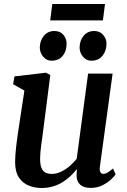

<svg xmlns="http://www.w3.org/2000/svg" viewBox="-20 -930 637 960"><path d="M187.5 10Q154.5 10 124.5 -1.8Q94.5 -13.5 75.2 -41.5Q56 -69.5 55.5 -118Q55.5 -135.5 57 -156.5Q58.5 -177.5 61.2 -200.5Q64 -223.5 67.2 -247.2Q70.5 -271 74 -293.5L102 -477L45.5 -509L52.5 -548L209.5 -566.5L231.5 -555L197.5 -289.5Q195 -268 192 -246.8Q189 -225.5 186.2 -205.8Q183.5 -186 182 -168.5Q180.5 -151 180.5 -137Q180.5 -107.5 187.2 -90.8Q194 -74 207 -67.2Q220 -60.5 239 -60.5Q262.5 -60.5 285.5 -71.5Q308.5 -82.5 328.5 -99.8Q348.5 -117 363.5 -136L420.5 -562H543L479.5 -97Q477 -78 482 -69.2Q487 -60.5 496.5 -60.5Q506 -60.5 516.2 -66.2Q526.5 -72 545 -87.5L558 -58.5Q553.5 -50.5 536.8 -34.2Q520 -18 493.5 -4.2Q467 9.5 433.5 9.5Q399 9.5 381.5 -6.2Q364 -22 363 -48.5Q363 -51 363 -54.8Q363 -58.5 363.2 -63.2Q363.5 -68 364 -73Q364.5 -78 365 -82.5L363.5 -83.5Q350 -66.5 332.5 -49.8Q315 -33 293.2 -19.5Q271.5 -6 245.2 2Q219 10 187.5 10ZM237 -626.5Q212.5 -626.5 195.5 -647Q178.5 -667.5 179 -694Q180 -728 199.8 -751.5Q219.5 -775 252 -775Q281.5 -775 297.5 -755.2Q313.5 -735.5 313 -710.5Q313 -675.5 293.8 -651Q274.5 -626.5 237 -626.5ZM436 -626.5Q411.5 -626.5 394.5 -647Q377.5 -667.5 378 -694Q379 -728 398.5 -751.5Q418 -775 451 -775Q479.5 -775 496.2 -755.2Q513 -735.5 512.5 -710.5Q512 -675.5 492.5 -651Q473 -626.5 436 -626.5ZM241.5 -910H505L494.5 -828H231Z"/></svg>

Font: Merriweather 20pt SemiBold
Style: Italic
Weight: 600
Italic angle: -7.8°
Version: Version 2.101